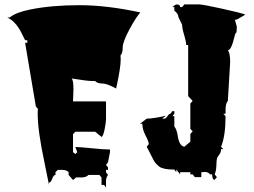

<svg xmlns="http://www.w3.org/2000/svg" viewBox="-20 -758 1131 855"><path d="M341.3 32.2 319.8 31.7 305.2 43.5 285.6 21V8.8Q275.9 -1.5 256.8 -1.5H237.3L227.1 8.8V21Q218.3 21 212.4 38.1Q206.5 55.2 198.2 55.2V65.4Q193.4 39.1 178.7 -31.2Q147.9 -174.8 147.9 -250.5Q147.9 -265.6 148.9 -272.9L139.6 -284.2L91.8 -567.4H101.6V-579.1H91.8Q90.3 -581.5 85.7 -591.1Q81.1 -600.6 79.6 -603.5Q78.1 -606.4 73.7 -615Q69.3 -623.5 67.1 -627Q64.9 -630.4 60.3 -637.5Q55.7 -644.5 52.5 -647.9Q49.3 -651.4 44.4 -657Q39.6 -662.6 35.2 -666Q20.5 -676.3 12.7 -680.2H23.4Q49.8 -702.6 115.2 -715.8Q210 -734.9 333.3 -734.9Q456.5 -734.9 605 -702.6Q585.4 -681.2 555.9 -626.2Q526.4 -571.3 526.4 -546.4Q526.4 -521.5 516.6 -510.7L517.6 -494.6Q517.6 -455.6 497.1 -363.8Q456.5 -386.2 435.1 -386.2Q413.6 -386.2 403.8 -397Q377.9 -397 359.6 -399.7Q341.3 -402.3 324.5 -404.8Q307.6 -407.2 298.3 -408.7Q307.1 -403.8 307.1 -359.4L305.2 -306.6H452.1V-227.5Q452.1 -212.9 445.8 -181.9Q439.5 -150.9 432.1 -148.4L403.8 -171.4H315.4L305.2 -160.6V-80.1L315.4 -72.3L324.2 -80.1L315.4 -103.5Q338.4 -103 389.9 -97.7Q441.4 -92.3 469.7 -92.3V-80.1L460.9 -35.6L452.1 -23.4L460.9 -12.7V-1.5H452.1V8.8L460.9 21Q452.1 33.2 452.1 46.9V77.1L443.4 65.4H432.1V32.2L422.4 21H374Q364.3 32.2 341.3 32.2Z M1004.9 -481.4 994.6 -308.6Q984.4 -296.9 984.4 -269V-251.5H974.6L984.4 -240.7Q984.4 -152.8 964.4 -104.5L974.6 -93.8H964.4Q964.4 -80.1 956.5 -69.6Q948.7 -59.1 946.5 -53.7Q944.3 -48.3 943.6 -22.5Q942.9 3.4 936 18.6L945.8 30.8L936 42.5Q924.8 42.5 924.8 18.6H916Q906.2 7.8 893.6 7.8L876.5 8.8V30.8H847.7L837.9 18.6H827.6V8.8H782.2V18.6L765.1 -2.9V8.8L756.3 -2.9Q707.5 -2.9 689.9 -15.6Q670.9 -30.3 662.6 -47.4L646.5 -79.1Q639.2 -93.8 633.3 -104.5L642.6 -116.2Q642.6 -127.4 628.2 -154.5Q613.8 -181.6 613.8 -207H603.5L633.3 -229.5Q647 -229.5 676.5 -234.1Q706.1 -238.8 719.2 -243.2L702.1 -229.5H711.4Q718.3 -229.5 725.6 -240.5Q732.9 -251.5 738.8 -251.5L747.6 -263.2H756.3V-251.5L747.6 -240.7H756.3V-194.8Q767.1 -181.6 771 -155.3Q777.8 -108.4 800.8 -104.5L827.6 -127V-161.1L837.9 -173.3L827.6 -184.1V-296.9L837.9 -308.6L817.9 -330.1V-557.6H809.1Q809.1 -573.2 800 -602.5Q791 -631.8 791 -647.9L774.4 -682.1Q774.4 -696.3 756.3 -710.9V-726.6H747.6Q760.7 -738.3 767.1 -738.3Q782.2 -738.3 782.2 -726.6H791L800.8 -738.3H867.2Q882.8 -738.3 967.3 -719.7Q1051.8 -701.2 1072.8 -692.9Q1036.6 -671.4 1033.2 -670.4H1025.9L1034.7 -638.7L1033.2 -613.8Q1028.3 -613.3 1023.9 -593.8Q1009.8 -534.2 994.6 -534.2Q1004.9 -522.9 1004.9 -481.4Z"/></svg>

Font: Butcherman
Style: Regular
Weight: 400
Version: Version 001.003